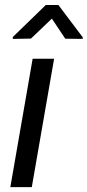

<svg xmlns="http://www.w3.org/2000/svg" viewBox="-20 -770 360 790"><path d="M22.5 0ZM110.8 0H22.5L114.3 -528.3H202.6ZM320.3 -616.7V-609.9L248.5 -610.8L193.4 -693.4L107.4 -611.3L32.7 -609.9V-617.7L168.5 -749.5H220.2Z"/></svg>

Font: Roboto
Style: Italic
Weight: 400
Italic angle: -12°
Designer: Google
Version: Version 2.134; 2016; ttfautohint (v1.6)